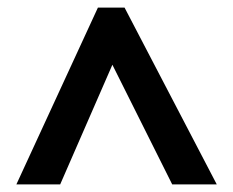

<svg xmlns="http://www.w3.org/2000/svg" viewBox="-20 -738 612 504"><path d="M23 -254 237 -718H307L549 -254H432L275 -568L138 -254Z"/></svg>

Font: Noto Sans Kawi
Style: Bold
Weight: 700
Designer: Fadhl Haqq
Version: Version 1.000